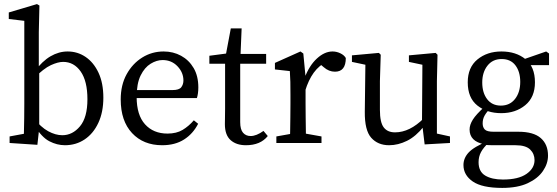

<svg xmlns="http://www.w3.org/2000/svg" viewBox="-20 -700 2729 940"><path d="M27 0V-32L97 -45Q98 -80 98.5 -121Q99 -162 99 -193V-598L23 -607V-639L161 -680L173 -673L170 -542V-366L172 -354V-72L163 9ZM298 11Q259 11 221.5 -8.5Q184 -28 149 -85H136L144 -123Q180 -77 216 -57.5Q252 -38 285 -38Q335 -38 371.5 -81.5Q408 -125 408 -214Q408 -303 375 -350Q342 -397 289 -397Q264 -397 229 -381Q194 -365 144 -315L136 -350H149Q187 -401 227.5 -424.5Q268 -448 311 -448Q360 -448 399.5 -421Q439 -394 462.5 -343.5Q486 -293 486 -222Q486 -151 461.5 -98.5Q437 -46 394.5 -17.5Q352 11 298 11Z M774 11Q682 11 626.5 -48.5Q571 -108 571 -213Q571 -284 600 -336.5Q629 -389 676.5 -418.5Q724 -448 781 -448Q828 -448 866.5 -427Q905 -406 928 -367Q951 -328 951 -272Q951 -256 949 -242.5Q947 -229 944 -220H605V-259H824Q857 -259 867.5 -273Q878 -287 878 -306Q878 -345 849 -375.5Q820 -406 776 -406Q747 -406 717.5 -388Q688 -370 668.5 -330.5Q649 -291 649 -225Q649 -137 690 -91.5Q731 -46 800 -46Q844 -46 874 -64Q904 -82 929 -111L950 -94Q925 -45 881 -17Q837 11 774 11Z M1184 11Q1137 11 1109 -14Q1081 -39 1081 -92Q1081 -109 1081.5 -125.5Q1082 -142 1082 -169V-388H1005V-427L1119 -442L1082 -412L1110 -561H1163L1157 -418L1156 -400V-102Q1156 -66 1170 -50Q1184 -34 1207 -34Q1235 -34 1270 -59L1291 -34Q1255 11 1184 11ZM1119 -388V-436H1283V-388Z M1333 0V-32L1434 -50H1453L1554 -32V0ZM1399 0Q1400 -21 1400.5 -55.5Q1401 -90 1401.5 -127.5Q1402 -165 1402 -193V-236Q1402 -274 1401.5 -299Q1401 -324 1399 -352L1326 -360V-392L1451 -448L1465 -438L1476 -323V-193Q1476 -165 1476.5 -127.5Q1477 -90 1477.5 -55.5Q1478 -21 1478 0ZM1474 -255 1462 -318H1471Q1494 -379 1531.5 -413.5Q1569 -448 1608 -448Q1628 -448 1646.5 -439Q1665 -430 1673 -416Q1673 -349 1620 -349Q1590 -349 1565 -371L1540 -392L1585 -402Q1542 -380 1516 -344Q1490 -308 1474 -255Z M1885 11Q1830 11 1797.5 -25.5Q1765 -62 1766 -153L1769 -396L1788 -379L1703 -397V-429L1835 -441L1844 -432L1840 -303V-162Q1840 -101 1858.5 -76.5Q1877 -52 1914 -52Q1986 -52 2055 -121L2069 -81H2055Q2016 -32 1972.5 -10.5Q1929 11 1885 11ZM2059 7 2046 -100 2048 -383 1982 -397V-429L2113 -441L2122 -432L2119 -303V-46L2183 -32V0Z M2439 220Q2340 220 2294.5 188.5Q2249 157 2249 108Q2249 74 2274.5 46.5Q2300 19 2370 -10L2375 -4Q2347 22 2335 44.5Q2323 67 2323 94Q2323 140 2355.5 159.5Q2388 179 2442 179Q2518 179 2557.5 151.5Q2597 124 2597 84Q2597 53 2575.5 32Q2554 11 2504 11H2396Q2384 11 2372.5 10.5Q2361 10 2350 9V6Q2279 -8 2279 -66Q2279 -89 2295 -114.5Q2311 -140 2352 -177V-187L2383 -173Q2362 -151 2352.5 -134Q2343 -117 2343 -96Q2343 -77 2353.5 -66Q2364 -55 2397 -55H2518Q2592 -55 2627.5 -24Q2663 7 2663 62Q2663 101 2638 137.5Q2613 174 2563.5 197Q2514 220 2439 220ZM2434 -146Q2364 -146 2317 -183.5Q2270 -221 2270 -297Q2270 -370 2317.5 -409Q2365 -448 2435 -448Q2506 -448 2552.5 -410.5Q2599 -373 2599 -297Q2599 -224 2551.5 -185Q2504 -146 2434 -146ZM2432 -183Q2476 -183 2501.5 -215.5Q2527 -248 2527 -299Q2527 -349 2503.5 -380Q2480 -411 2436 -411Q2392 -411 2366.5 -378.5Q2341 -346 2341 -296Q2341 -246 2365 -214.5Q2389 -183 2432 -183ZM2527 -381V-406H2533L2654 -448L2668 -438V-381Z"/></svg>

Font: Lisu Bosa ExtraLight
Style: Regular
Weight: 200
Designer: David Morse, Annie Olsen, Victor Gaultney, Frank Grießhammer (Latin)
Foundry: SIL International
Version: Version 2.000